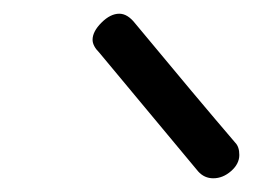

<svg xmlns="http://www.w3.org/2000/svg" viewBox="-20 -750 369 280"><path d="M269 -500 125 -673Q115 -683 115 -692Q115 -704 128 -717Q141 -730 154 -730Q166 -730 177 -716Q269 -605 323 -542Q329 -536 329 -524Q329 -511 317 -500.5Q305 -490 291 -490Q278 -490 269 -500Z"/></svg>

Font: Mali
Style: Italic
Weight: 400
Italic angle: -10°
Version: Version 1.000; ttfautohint (v1.6)